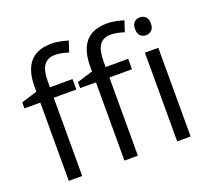

<svg xmlns="http://www.w3.org/2000/svg" viewBox="-128 -927 1189 1089"><g transform="rotate(-20 466.0 -382.5)"><path d="M663.1 -472.2H526.9V0H445.8V-472.2H350.1V-508.8L445.8 -538.1V-567.9Q445.8 -765.1 618.2 -765.1Q660.6 -765.1 717.8 -748L696.8 -683.1Q649.9 -698.2 616.7 -698.2Q570.8 -698.2 548.8 -667.7Q526.9 -637.2 526.9 -569.8V-535.2H663.1ZM327.1 -472.2H190.9V0H109.9V-472.2H14.2V-508.8L109.9 -538.1V-567.9Q109.9 -765.1 282.2 -765.1Q324.7 -765.1 381.8 -748L360.8 -683.1Q314 -698.2 280.8 -698.2Q234.9 -698.2 212.9 -667.7Q190.9 -637.2 190.9 -569.8V-535.2H327.1ZM845.2 0H764.2V-535.2H845.2ZM757.3 -680.2Q757.3 -708 771 -720.9Q784.7 -733.9 805.2 -733.9Q824.7 -733.9 838.9 -720.7Q853 -707.5 853 -680.2Q853 -652.8 838.9 -639.4Q824.7 -626 805.2 -626Q784.7 -626 771 -639.4Q757.3 -652.8 757.3 -680.2Z"/></g></svg>

Font: f08437224
Style: Regular
Weight: 400
Foundry: Ascender Corporation
Version: Version 1.10